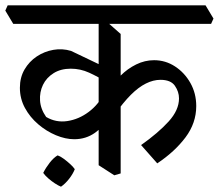

<svg xmlns="http://www.w3.org/2000/svg" viewBox="-50 -628 825 724"><path d="M180 76Q170 72 157 63.5Q144 55 132 44.5Q120 34 113 24Q123 4 137.5 -14.5Q152 -33 167 -42Q179 -38 191.5 -28.5Q204 -19 215 -9Q226 1 232 10Q225 28 210.5 46.5Q196 65 180 76ZM543 -12 482 -81Q547 -127 586 -170Q625 -213 625 -257Q625 -282 609.5 -304.5Q594 -327 555 -327Q528 -327 500 -313Q472 -299 443.5 -270.5Q415 -242 384 -198L362 -286Q379 -317 405 -343Q431 -369 463.5 -385Q496 -401 531 -401Q574 -401 610 -377.5Q646 -354 668 -315Q690 -276 690 -228Q690 -164 649.5 -110Q609 -56 543 -12ZM230 -103Q197 -103 161 -118Q125 -133 94 -159.5Q63 -186 44 -221Q25 -256 25 -297Q25 -336 42.5 -366Q60 -396 88.5 -415Q117 -434 151 -440Q185 -446 218 -436L354 -371L351 -319Q319 -339 286 -354Q253 -369 217 -369Q179 -369 152 -352Q125 -335 112 -308Q99 -281 101 -249Q103 -217 124 -187Q161 -165 204 -171.5Q247 -178 284.5 -206Q322 -234 342 -276L367 -190Q343 -152 308.5 -127.5Q274 -103 230 -103ZM381 33 322 -5V-562L347 -551L405 -500V26ZM0 -538 -30 -588 -21 -608H725L755 -558L746 -538Z"/></svg>

Font: Eczar
Style: Regular
Weight: 400
Designer: Vaibhav Singh
Foundry: Rosetta Type Foundry
Version: Version 2.000